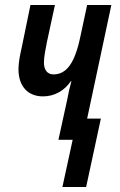

<svg xmlns="http://www.w3.org/2000/svg" viewBox="-20 -560 481 769"><path d="M230 189H325L384 -85H329L426 -540H329L302 -414C280 -308 247 -262 194 -262C170 -262 156 -280 156 -309C156 -332 162 -362 168 -392L200 -540H102L67 -370C60 -340 54 -308 54 -283C54 -214 92 -174 152 -174C199 -174 238 -197 264 -235H266C259 -210 254 -187 249 -160L214 0H271Z"/></svg>

Font: Noto Sans UI Condensed Medium
Style: Italic
Weight: 500
Width: 3
Italic angle: -12°
Designer: Monotype Design Team
Foundry: Monotype Imaging Inc.
Version: Version 1.901